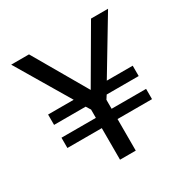

<svg xmlns="http://www.w3.org/2000/svg" viewBox="-155 -812 927 949"><g transform="rotate(-30 308.5 -338.0)"><path d="M401.9 -371.1H549.8V-312H367.2L353 -290V-238.8H549.8V-180.2H353V0H263.2V-180.2H66.9V-238.8H263.2V-286.1L247.1 -312H66.9V-371.1H212.9L32.2 -675.8H133.8L310.1 -371.1L487.8 -675.8H585Z"/></g></svg>

Font: Lorenzo Sans
Style: Regular
Weight: 400
Foundry: Intel Corporation
Version: Version 1.00; ttfautohint (v1.5)